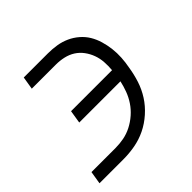

<svg xmlns="http://www.w3.org/2000/svg" viewBox="-139 -649 778 778"><g transform="rotate(-45 250.0 -260.0)"><path d="M10 0 19 -55H157Q180 -55 204 -59.5Q228 -64 250.5 -75.5Q273 -87 292.5 -104Q312 -121 326 -142Q340 -163 348.5 -186Q357 -209 362 -232H126L135 -288H370Q372 -311 370.5 -333.5Q369 -356 361.5 -376.5Q354 -397 341 -414.5Q328 -432 310 -443.5Q292 -455 270 -460Q248 -465 225 -465H87L96 -520H234Q260 -520 284.5 -516Q309 -512 331 -502Q353 -492 371.5 -476Q390 -460 402 -440Q414 -420 421 -396.5Q428 -373 431 -348Q434 -323 432.5 -297Q431 -271 426 -246Q421 -213 410.5 -180.5Q400 -148 381.5 -119Q363 -90 336 -66Q309 -42 278 -27Q247 -12 213.5 -6Q180 0 148 0Z"/></g></svg>

Font: Iosevka Light Oblique
Style: Regular
Weight: 300
Italic angle: -9°
Monospace: yes
Designer: Belleve Invis
Foundry: Belleve Invis
Version: Version 32.5.0; ttfautohint (v1.8.4)